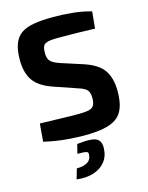

<svg xmlns="http://www.w3.org/2000/svg" viewBox="-138 -787 862 1122"><g transform="rotate(-15 293.0 -226.0)"><path d="M297 -703Q348 -703 408 -697.5Q468 -692 525 -676L515 -574Q471 -576 412 -577Q353 -578 296 -578Q268 -578 248.5 -576Q229 -574 217 -568Q205 -562 200 -548.5Q195 -535 195 -512Q195 -477 211.5 -461Q228 -445 268 -432L401 -389Q484 -361 516 -313Q548 -265 548 -187Q548 -128 534 -89Q520 -50 490 -28Q460 -6 411 3.5Q362 13 291 13Q257 13 194 8.5Q131 4 51 -14L60 -122Q120 -121 163 -119.5Q206 -118 237 -117.5Q268 -117 291 -117Q332 -117 354.5 -122Q377 -127 386 -142Q395 -157 395 -185Q395 -210 388.5 -224Q382 -238 367 -247Q352 -256 328 -263L188 -311Q108 -339 75.5 -386Q43 -433 43 -511Q43 -570 57.5 -608Q72 -646 102 -666.5Q132 -687 180.5 -695Q229 -703 297 -703ZM240 50Q291 44 323 46.5Q355 49 370 64.5Q385 80 384 115Q382 164 355 196.5Q328 229 283.5 242.5Q239 256 183 249L201 187Q238 188 263.5 174Q289 160 291 127Q292 113 280 109.5Q268 106 226 106Z"/></g></svg>

Font: Exo 2
Style: Bold
Weight: 700
Designer: Natanael Gama
Foundry: Natanael Gama
Version: Version 2.010